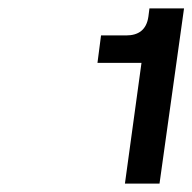

<svg xmlns="http://www.w3.org/2000/svg" viewBox="-20 -926 459 458"><path d="M278 -488H360.5L419 -906H336.5L334 -886.5C329.5 -854.5 310 -841.5 281 -841.5H221L212.5 -776H317.5Z"/></svg>

Font: HK Grotesk ExtraBold
Style: Italic
Weight: 800
Italic angle: -16°
Designer: Alfredo Marco Pradil
Foundry: Hanken Design Co.
Version: Version 3.001;FEAKit 1.0